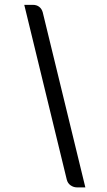

<svg xmlns="http://www.w3.org/2000/svg" viewBox="-20 -746 454 811"><path d="M82.5 -725.5H119Q135 -725.5 145.8 -717Q156.5 -708.5 160.5 -694L340.5 45.5H305Q291 45.5 278.5 37Q266 28.5 262 12.5Z"/></svg>

Font: Lato
Style: Italic
Weight: 400
Italic angle: -7°
Designer: Lukasz Dziedzic
Foundry: tyPoland Lukasz Dziedzic
Version: Version 2.007; 2014-02-27